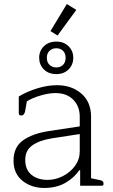

<svg xmlns="http://www.w3.org/2000/svg" viewBox="-20 -920 558 951"><path d="M230 -766 311 -900 358 -871 265 -744ZM174 -634Q174 -668 197.5 -691Q221 -714 259 -714Q297 -714 320 -690.5Q343 -667 343 -634Q343 -600 320 -576.5Q297 -553 259 -553Q220 -553 197 -576.5Q174 -600 174 -634ZM305 -634Q305 -656 292 -668.5Q279 -681 259 -681Q239 -681 225.5 -668.5Q212 -656 212 -634Q212 -611 225.5 -598.5Q239 -586 259 -586Q279 -586 292 -598.5Q305 -611 305 -634ZM47 -124Q47 -192 95 -225.5Q143 -259 223 -271L375 -294V-342Q375 -393 343 -426Q311 -459 254 -459Q222 -459 181 -447Q140 -435 113 -418L105 -372Q101 -348 85 -348Q73 -348 73 -359V-442Q112 -466 163.5 -482Q215 -498 262 -498Q335 -498 383 -456.5Q431 -415 431 -342V-37L470 -29Q483 -27 488 -22.5Q493 -18 493 -10Q493 0 484 0H377V-77H373Q345 -37 301.5 -13Q258 11 199 11Q136 11 91.5 -24.5Q47 -60 47 -124ZM375 -170V-256L238 -235Q175 -225 140 -200Q105 -175 105 -128Q105 -79 136 -54Q167 -29 216 -29Q255 -29 292 -48Q329 -67 352 -99Q375 -131 375 -170Z"/></svg>

Font: Maitree Light
Style: Regular
Weight: 300
Designer: CadsonDemak Team
Foundry: CadsonDemak
Version: Version 1.001